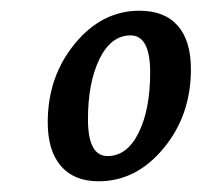

<svg xmlns="http://www.w3.org/2000/svg" viewBox="-20 -779 376 358"><path d="M240 -759Q287 -759 311.5 -731Q336 -703 336 -650Q336 -564 285 -502.5Q234 -441 164 -441Q118 -441 93.5 -469.5Q69 -498 69 -551Q69 -636 119.5 -697.5Q170 -759 240 -759ZM180.5 -488Q217 -488 238.5 -531.5Q260 -575 260 -644Q260 -713 223.5 -713Q187 -713 165.5 -669Q144 -625 144 -556.5Q144 -488 180.5 -488Z"/></svg>

Font: Andada
Style: Italic
Weight: 400
Italic angle: -8.29999°
Designer: Carolina Giovagnoli
Foundry: Carolina Giovagnoli
Version: Version 1.003